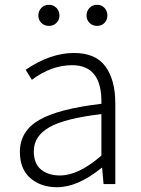

<svg xmlns="http://www.w3.org/2000/svg" viewBox="-20 -768 587 801"><path d="M218 13Q150 13 106.5 -25Q63 -63 63 -134Q63 -221 143.5 -267.5Q224 -314 403 -335Q407 -496 281 -496Q194 -496 113 -435L87 -477Q190 -547 289 -547Q379 -547 420 -490.5Q461 -434 461 -338V0H412L406 -68H404Q305 13 218 13ZM230 -36Q308 -36 403 -119V-292Q250 -274 185.5 -237Q121 -200 121 -137Q121 -85 151.5 -60.5Q182 -36 230 -36ZM140 -703Q140 -722 152.5 -735Q165 -748 184 -748Q203 -748 215.5 -735Q228 -722 228 -703Q228 -685 215.5 -672.5Q203 -660 184 -660Q165 -660 152.5 -672.5Q140 -685 140 -703ZM341 -703Q341 -722 353.5 -735Q366 -748 385 -748Q404 -748 416 -735Q428 -722 428 -703Q428 -685 416 -672.5Q404 -660 385 -660Q366 -660 353.5 -672.5Q341 -685 341 -703Z"/></svg>

Font: Noto Sans Korean Light
Style: Regular
Weight: 300
Designer: Ryoko NISHIZUKA  (kana & ideographs); Paul D. Hunt (Latin, Greek & Cyrillic); Wenlong ZHANG  (bopomofo); Sandoll Communi
Foundry: Adobe Systems Incorporated
Version: Version 1.000;PS 1;hotconv 1.0.78;makeotf.lib2.5.61930